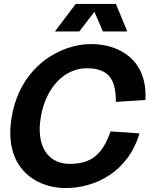

<svg xmlns="http://www.w3.org/2000/svg" viewBox="-20 -940 795 976"><path d="M312 16C462 16 630 -63 689 -262L542 -272C501 -154 444 -107 334 -107C224 -107 161 -198 188 -348C214 -498 310 -593 420 -593C530 -593 570 -540 569 -422L719 -432C731 -631 592 -716 442 -716C292 -716 85 -608 40 -348C-6 -88 162 16 312 16ZM259 -780H383L460 -880L503 -780H627L569 -920H365Z"/></svg>

Font: Uncut Sans
Style: Bold Italic
Weight: 700
Italic angle: -10°
Designer: Kasper Nordkvist
Foundry: Uncut Type
Version: Version 1.111;FEAKit 1.0